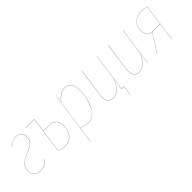

<svg xmlns="http://www.w3.org/2000/svg" viewBox="110 -1397 2458 2458"><g transform="rotate(-45 1339.0 -168.0)"><path d="M248 -526.9Q291.5 -526.9 318.4 -499.8Q345.2 -472.7 345.2 -430.2Q345.2 -403.8 340.3 -385Q335.4 -366.2 321 -346.2Q306.6 -326.2 277.3 -308.3Q248 -290.5 202.1 -273.9Q152.3 -255.9 119.9 -235.6Q87.4 -215.3 71.8 -192.4Q56.2 -169.4 50.5 -148.7Q44.9 -127.9 44.9 -100.1Q44.9 -51.3 75 -22.2Q105 6.8 155.8 6.8Q234.4 6.8 305.2 -59.1L306.2 -57.1Q235.4 8.8 155.8 8.8Q104 8.8 73.5 -21Q43 -50.8 43 -100.1Q43 -127.9 48.6 -149.2Q54.2 -170.4 70.1 -193.4Q85.9 -216.3 118.9 -236.8Q151.9 -257.3 202.1 -275.9Q247.1 -292.5 276.1 -309.8Q305.2 -327.1 319.3 -347.2Q333.5 -367.2 338.1 -385.7Q342.8 -404.3 342.8 -430.2Q342.8 -471.7 316.7 -498.3Q290.5 -524.9 248 -524.9Q210.9 -524.9 180.9 -512.5Q150.9 -500 120.1 -473.1L119.1 -475.1Q178.2 -526.9 248 -526.9Z M636.7 -328.1Q779.8 -328.1 779.8 -193.8Q779.8 -165.5 774.7 -138.7Q769.5 -111.8 756.8 -85Q744.1 -58.1 724.9 -38.1Q705.6 -18.1 674.8 -5.1Q644 7.8 605.5 8.8Q553.2 10.3 499.5 -15.1L569.3 -515.1H414.6V-517.1H571.8L545.4 -328.1ZM605.5 6.8Q644 5.9 674.3 -7.1Q704.6 -20 723.6 -39.8Q742.7 -59.6 755.1 -86.2Q767.6 -112.8 772.7 -139.2Q777.8 -165.5 777.8 -193.8Q777.8 -326.2 636.7 -326.2H544.9L501.5 -16.1Q554.7 8.3 605.5 6.8Z M876.5 190.9 974.6 -517.1H976.6L962.4 -419.9Q1037.1 -526.9 1131.3 -526.9Q1246.6 -526.9 1246.6 -361.8Q1246.6 -322.8 1241 -281.5Q1235.4 -240.2 1224.4 -198.2Q1213.4 -156.2 1195.1 -119.4Q1176.8 -82.5 1153.3 -53.7Q1129.9 -24.9 1097.4 -8.1Q1064.9 8.8 1027.3 8.8Q961.4 8.8 908.2 -25.9L878.4 190.9ZM1027.3 6.8Q1071.8 6.8 1109.1 -17.1Q1146.5 -41 1170.9 -79.6Q1195.3 -118.2 1212.4 -167.5Q1229.5 -216.8 1237.1 -265.9Q1244.6 -314.9 1244.6 -361.8Q1244.6 -524.9 1131.3 -524.9Q1040 -524.9 962.4 -418L908.2 -27.8Q961.4 6.8 1027.3 6.8Z M1707 -517.1 1635.7 -2H1680.2L1661.1 130.9H1659.2L1678.2 0H1633.3L1656.2 -159.2Q1623.5 -78.6 1577.9 -34.9Q1532.2 8.8 1477.1 8.8Q1424.3 8.8 1399.4 -30.5Q1374.5 -69.8 1384.3 -140.1L1436 -517.1H1438.5L1386.2 -140.1Q1376.5 -71.8 1400.9 -32.5Q1425.3 6.8 1477.1 6.8Q1532.2 6.8 1577.6 -37.4Q1623 -81.5 1656.2 -163.1L1705.1 -517.1Z M1948.7 8.8Q1896 8.8 1871.1 -30.5Q1846.2 -69.8 1856 -140.1L1907.7 -517.1H1910.2L1857.9 -140.1Q1848.1 -71.8 1872.6 -32.5Q1897 6.8 1948.7 6.8Q2003.9 6.8 2049.3 -37.4Q2094.7 -81.5 2127.9 -163.1L2176.8 -517.1H2178.7L2106.9 0H2105L2127.9 -159.2Q2095.2 -78.6 2049.6 -34.9Q2003.9 8.8 1948.7 8.8Z M2510.7 -526.9Q2563 -526.9 2612.8 -512.2L2540.5 0H2538.6L2572.8 -238.8H2429.7L2275.4 0H2273.4L2427.7 -238.8Q2386.7 -241.2 2360.6 -272.2Q2334.5 -303.2 2334.5 -352.1Q2334.5 -384.3 2344.2 -414.1Q2354 -443.8 2374 -469.7Q2394 -495.6 2429.2 -511.2Q2464.4 -526.9 2510.7 -526.9ZM2510.7 -524.9Q2464.8 -524.9 2429.9 -509.5Q2395 -494.1 2375.2 -468.5Q2355.5 -442.9 2345.9 -413.6Q2336.4 -384.3 2336.4 -352.1Q2336.4 -303.2 2363 -272.2Q2389.6 -241.2 2431.6 -241.2H2572.8L2610.8 -511.2Q2560.5 -524.9 2510.7 -524.9Z"/></g></svg>

Font: Fira Sans Compressed Two
Style: Italic
Weight: 100
Width: 3
Italic angle: -8°
Designer: Carrois Corporate & Edenspiekermann AG
Foundry: Carrois Corporate GbR & Edenspiekermann AG
Version: Version 4.203;PS 004.203;hotconv 1.0.88;makeotf.lib2.5.64775